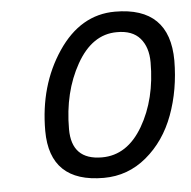

<svg xmlns="http://www.w3.org/2000/svg" viewBox="-43 -553 603 606"><g transform="rotate(-5 258.0 -250.0)"><path d="M262.2 -55.2Q342.3 -55.2 391.6 -139.6Q440.9 -224.1 440.9 -340.8Q440.9 -388.7 416.5 -417Q392.1 -445.3 342.8 -444.8Q264.6 -444.8 215.3 -357.4Q166 -270 166 -152.8Q166 -55.2 262.2 -55.2ZM342.8 -509.8Q515.6 -509.8 516.1 -339.8Q515.6 -247.1 486.3 -168Q457 -88.9 397.9 -39.6Q338.9 9.8 262.2 9.8Q91.3 9.8 90.8 -153.8Q90.8 -297.9 162.1 -403.8Q233.4 -509.8 342.8 -509.8Z"/></g></svg>

Font: TitilliumWeb-Italic
Style: Italic
Weight: 400
Italic angle: -13°
Version: Version 1.001;PS 57.000;hotconv 1.0.70;makeotf.lib2.5.55311